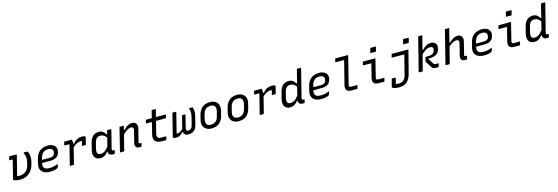

<svg xmlns="http://www.w3.org/2000/svg" viewBox="54 -2338 11916 4102"><g transform="rotate(-15 6012.5 -287.0)"><path d="M112 -532H270Q281 -532 278 -521Q254 -424 229.5 -327Q205 -230 181 -132Q174 -109 168 -81Q176 -78 187 -76.5Q198 -75 215 -75Q298 -75 355.5 -118Q413 -161 435 -250L449 -304Q466 -370 461 -419.5Q456 -469 430 -516L434 -532H507Q515 -532 519 -527Q533 -511 542.5 -476.5Q552 -442 553 -397Q554 -352 542 -304L528 -250Q505 -159 457.5 -102Q410 -45 346.5 -18Q283 9 210 9Q149 9 112 -3.5Q75 -16 67 -23Q63 -27 65 -36Q91 -140 117 -243Q143 -346 169 -450H103Q92 -450 95 -461Q98 -475 103 -494.5Q108 -514 112 -532Z M967 -543Q1035 -543 1079 -517.5Q1123 -492 1140.5 -450.5Q1158 -409 1144 -359L1140 -344Q1123 -277 1072 -245.5Q1021 -214 940 -214H756L755 -210Q736 -137 769 -102Q799 -68 882 -68Q938 -68 976 -76.5Q1014 -85 1057 -104H1072Q1068 -88 1063.5 -71.5Q1059 -55 1054 -38Q1053 -34 1049 -30Q1032 -13 985 -1Q938 11 875 11Q755 11 697 -50.5Q639 -112 666 -221L693 -326Q713 -405 754 -452.5Q795 -500 850 -521.5Q905 -543 967 -543ZM953 -466Q891 -466 846.5 -432Q802 -398 782 -319L772 -278H940Q987 -278 1016 -296Q1045 -314 1054 -354Q1069 -409 1038 -439Q1025 -452 1005 -459Q985 -466 953 -466Z M1329 -532H1501Q1501 -532 1502.5 -514.5Q1504 -497 1505 -474Q1506 -451 1507 -435H1521Q1564 -490 1614 -514.5Q1664 -539 1720 -539Q1750 -539 1769.5 -533Q1789 -527 1795 -520Q1799 -517 1799 -513.5Q1799 -510 1798 -507L1761 -355Q1758 -344 1747 -344H1672L1676 -359Q1682 -382 1687.5 -403Q1693 -424 1698 -447Q1692 -449 1685.5 -450Q1679 -451 1671 -451Q1637 -451 1592.5 -432.5Q1548 -414 1494 -365Q1478 -302 1461 -234Q1444 -166 1428 -100Q1421 -75 1414.5 -49.5Q1408 -24 1402 0H1322Q1311 0 1314 -11Q1331 -79 1350 -155Q1369 -231 1388 -307Q1407 -383 1424 -451H1320Q1309 -451 1312 -462Q1317 -480 1321 -497Q1325 -514 1329 -532Z M2092 -543Q2146 -543 2182.5 -519Q2219 -495 2243 -449H2258Q2262 -467 2267 -486Q2272 -505 2279 -532H2361Q2372 -532 2369 -520Q2344 -420 2318 -317Q2292 -214 2268 -120Q2263 -99 2268.5 -90Q2274 -81 2292 -81H2326Q2322 -64 2317 -44.5Q2312 -25 2307 -8Q2306 0 2296 0H2259Q2216 0 2192.5 -23Q2169 -46 2170 -86H2157Q2126 -40 2083.5 -15Q2041 10 1987 10Q1902 10 1865 -50.5Q1828 -111 1853 -211L1888 -350Q1907 -424 1937 -466Q1967 -508 2006.5 -525.5Q2046 -543 2092 -543ZM1959 -95Q1980 -76 2016 -76Q2059 -76 2100.5 -100.5Q2142 -125 2193 -192Q2205 -238 2216.5 -284.5Q2228 -331 2240 -378Q2214 -415 2181.5 -435.5Q2149 -456 2106 -456Q2059 -456 2027.5 -429.5Q1996 -403 1979 -336L1946 -208Q1936 -168 1939.5 -140Q1943 -112 1959 -95Z M2553 -532H2638Q2648 -532 2646 -521Q2641 -502 2636 -482.5Q2631 -463 2626 -443H2643Q2685 -490 2730.5 -516.5Q2776 -543 2825 -543Q2893 -543 2920.5 -499Q2948 -455 2931 -390Q2914 -320 2896.5 -253.5Q2879 -187 2862 -116Q2856 -94 2865 -85Q2871 -79 2887 -79H2917Q2913 -62 2909 -45Q2905 -28 2901 -11Q2898 0 2887 0H2849Q2795 0 2775 -33.5Q2755 -67 2768 -121Q2785 -186 2800 -248.5Q2815 -311 2832 -378Q2842 -418 2828.5 -437Q2815 -456 2785 -456Q2745 -456 2701 -431Q2657 -406 2603 -350Q2581 -263 2559 -175Q2537 -87 2515 0H2431Q2419 0 2423 -11Q2449 -116 2475.5 -221.5Q2502 -327 2528 -433Q2536 -465 2542.5 -490.5Q2549 -516 2553 -532Z M3465 -79Q3461 -61 3457.5 -45Q3454 -29 3449 -11Q3445 0 3435 0H3341Q3284 0 3242 -20.5Q3200 -41 3184 -86Q3168 -131 3186 -205Q3202 -268 3217.5 -329.5Q3233 -391 3248 -453H3126Q3114 -453 3118 -464Q3122 -482 3126.5 -498Q3131 -514 3135 -532H3267Q3271 -549 3275.5 -566Q3280 -583 3284 -600Q3290 -625 3296.5 -650Q3303 -675 3309 -700H3390Q3402 -700 3398 -689Q3388 -650 3378.5 -610.5Q3369 -571 3359 -532H3568Q3578 -532 3576 -521L3559 -453H3339Q3323 -390 3307.5 -327Q3292 -264 3276 -201Q3256 -126 3282 -100Q3303 -79 3361 -79Z M3907 -426H3973Q3984 -426 3981 -415Q3964 -345 3946.5 -276.5Q3929 -208 3912 -139Q3905 -111 3913 -92.5Q3921 -74 3943 -74H3950Q3985 -74 4011.5 -94.5Q4038 -115 4052 -172L4092 -331Q4106 -389 4106.5 -434Q4107 -479 4090 -516L4094 -532H4156Q4164 -532 4169 -527Q4178 -517 4183 -487Q4188 -457 4186 -414Q4184 -371 4171 -321L4132 -163Q4107 -67 4059 -31Q4011 5 3940 5H3929Q3884 5 3859.5 -18Q3835 -41 3830 -75H3815Q3755 6 3665 6Q3638 6 3621 0.5Q3604 -5 3598 -11Q3593 -16 3595 -23Q3610 -82 3621.5 -128Q3633 -174 3644 -218Q3655 -262 3667.5 -312.5Q3680 -363 3697 -431Q3703 -452 3709.5 -479.5Q3716 -507 3723 -532H3797Q3808 -532 3805 -521Q3783 -430 3761 -342.5Q3739 -255 3716 -166Q3711 -144 3705 -121Q3699 -98 3694 -76Q3697 -75 3701 -74.5Q3705 -74 3710 -74Q3737 -74 3769 -89Q3801 -104 3836 -143Q3849 -195 3860 -239.5Q3871 -284 3882.5 -328.5Q3894 -373 3907 -426Z M4556 -543Q4626 -543 4672.5 -513Q4719 -483 4736.5 -430.5Q4754 -378 4738 -310L4713 -209Q4687 -102 4622.5 -45.5Q4558 11 4450 11Q4377 11 4329.5 -19.5Q4282 -50 4264 -103Q4246 -156 4263 -222L4288 -324Q4315 -432 4381 -487.5Q4447 -543 4556 -543ZM4544 -463Q4478 -463 4437 -427.5Q4396 -392 4379 -325L4352 -216Q4344 -185 4345.5 -153Q4347 -121 4369 -99Q4382 -86 4403.5 -78Q4425 -70 4457 -70Q4522 -70 4562 -106.5Q4602 -143 4619 -208L4647 -316Q4655 -348 4653 -380.5Q4651 -413 4629 -435Q4616 -448 4595.5 -455.5Q4575 -463 4544 -463Z M5156 -543Q5226 -543 5272.5 -513Q5319 -483 5336.5 -430.5Q5354 -378 5338 -310L5313 -209Q5287 -102 5222.5 -45.5Q5158 11 5050 11Q4977 11 4929.5 -19.5Q4882 -50 4864 -103Q4846 -156 4863 -222L4888 -324Q4915 -432 4981 -487.5Q5047 -543 5156 -543ZM5144 -463Q5078 -463 5037 -427.5Q4996 -392 4979 -325L4952 -216Q4944 -185 4945.5 -153Q4947 -121 4969 -99Q4982 -86 5003.5 -78Q5025 -70 5057 -70Q5122 -70 5162 -106.5Q5202 -143 5219 -208L5247 -316Q5255 -348 5253 -380.5Q5251 -413 5229 -435Q5216 -448 5195.5 -455.5Q5175 -463 5144 -463Z M5529 -532H5701Q5701 -532 5702.5 -514.5Q5704 -497 5705 -474Q5706 -451 5707 -435H5721Q5764 -490 5814 -514.5Q5864 -539 5920 -539Q5950 -539 5969.5 -533Q5989 -527 5995 -520Q5999 -517 5999 -513.5Q5999 -510 5998 -507L5961 -355Q5958 -344 5947 -344H5872L5876 -359Q5882 -382 5887.5 -403Q5893 -424 5898 -447Q5892 -449 5885.5 -450Q5879 -451 5871 -451Q5837 -451 5792.5 -432.5Q5748 -414 5694 -365Q5678 -302 5661 -234Q5644 -166 5628 -100Q5621 -75 5614.5 -49.5Q5608 -24 5602 0H5522Q5511 0 5514 -11Q5531 -79 5550 -155Q5569 -231 5588 -307Q5607 -383 5624 -451H5520Q5509 -451 5512 -462Q5517 -480 5521 -497Q5525 -514 5529 -532Z M6292 -543Q6346 -543 6382.5 -519Q6419 -495 6443 -449H6459Q6472 -501 6484.5 -552.5Q6497 -604 6510 -656Q6515 -677 6520.5 -698Q6526 -719 6534 -749H6616Q6627 -749 6624 -737Q6586 -583 6545.5 -423.5Q6505 -264 6469 -120Q6463 -94 6472 -85Q6479 -78 6493 -78H6525Q6521 -62 6516.5 -44Q6512 -26 6507 -8Q6506 0 6496 0H6459Q6416 0 6393 -23Q6370 -46 6372 -86H6357Q6321 -37 6280 -13.5Q6239 10 6185 10Q6101 10 6064 -50.5Q6027 -111 6052 -209L6086 -345Q6113 -455 6167.5 -499Q6222 -543 6292 -543ZM6159 -95Q6180 -76 6216 -76Q6259 -76 6301 -101Q6343 -126 6395 -194Q6406 -240 6417.5 -285.5Q6429 -331 6441 -377Q6415 -414 6382 -435Q6349 -456 6306 -456Q6259 -456 6227.5 -429.5Q6196 -403 6179 -336L6146 -208Q6136 -168 6139.5 -140Q6143 -112 6159 -95Z M6967 -543Q7035 -543 7079 -517.5Q7123 -492 7140.5 -450.5Q7158 -409 7144 -359L7140 -344Q7123 -277 7072 -245.5Q7021 -214 6940 -214H6756L6755 -210Q6736 -137 6769 -102Q6799 -68 6882 -68Q6938 -68 6976 -76.5Q7014 -85 7057 -104H7072Q7068 -88 7063.5 -71.5Q7059 -55 7054 -38Q7053 -34 7049 -30Q7032 -13 6985 -1Q6938 11 6875 11Q6755 11 6697 -50.5Q6639 -112 6666 -221L6693 -326Q6713 -405 6754 -452.5Q6795 -500 6850 -521.5Q6905 -543 6967 -543ZM6953 -466Q6891 -466 6846.5 -432Q6802 -398 6782 -319L6772 -278H6940Q6987 -278 7016 -296Q7045 -314 7054 -354Q7069 -409 7038 -439Q7025 -452 7005 -459Q6985 -466 6953 -466Z M7382 -750H7658Q7669 -750 7666 -739Q7629 -588 7591 -440Q7553 -292 7515 -138Q7510 -119 7510.5 -109Q7511 -99 7518 -91Q7524 -85 7533.5 -82.5Q7543 -80 7561 -80H7694Q7690 -63 7686 -46Q7682 -29 7677 -11Q7675 0 7663 0H7546Q7488 0 7458.5 -19.5Q7429 -39 7422.5 -71.5Q7416 -104 7425 -143Q7459 -280 7491.5 -408.5Q7524 -537 7558 -670H7372Q7361 -670 7364 -681Q7369 -698 7373.5 -715.5Q7378 -733 7382 -750Z M7934 -532H8202Q8213 -532 8210 -521Q8186 -425 8162.5 -330.5Q8139 -236 8115 -138Q8110 -119 8110.5 -109Q8111 -99 8118 -91Q8128 -80 8161 -80H8290Q8286 -63 8282 -46Q8278 -29 8273 -11Q8271 0 8259 0H8146Q8087 0 8057.5 -19.5Q8028 -39 8021.5 -71Q8015 -103 8024 -141Q8044 -222 8063 -298Q8082 -374 8102 -452H7925Q7913 -452 7916 -463Q7921 -480 7925.5 -497.5Q7930 -515 7934 -532ZM8163 -774H8278Q8289 -774 8286 -763L8261 -665H8146Q8135 -665 8138 -676Z M8571 -532H8931Q8942 -532 8940 -521Q8909 -397 8877 -275Q8845 -153 8813 -28Q8785 84 8721.5 142Q8658 200 8533 200Q8480 200 8441 187Q8402 174 8393 163Q8390 158 8391 154Q8397 132 8404 104.5Q8411 77 8418 51.5Q8425 26 8430 8Q8435 -10 8435 -12Q8438 -23 8448 -23H8526L8522 -8Q8513 29 8505 60.5Q8497 92 8492 110Q8505 114 8520 117Q8535 120 8552 120Q8622 120 8663 84.5Q8704 49 8723 -28Q8751 -135 8777 -241Q8803 -347 8831 -453H8561Q8549 -453 8553 -464Q8558 -481 8562.5 -498Q8567 -515 8571 -532ZM8889 -774H9004Q9015 -774 9012 -763L8987 -665H8872Q8861 -665 8864 -676Z M9439 -543Q9512 -543 9543.5 -499.5Q9575 -456 9558 -393L9550 -364Q9532 -295 9476 -264Q9420 -233 9329 -233H9308L9306 -217Q9324 -189 9343.5 -158Q9363 -127 9376 -108Q9388 -89 9395.5 -84.5Q9403 -80 9423 -80H9492Q9488 -63 9483.5 -46.5Q9479 -30 9474 -12Q9472 0 9457 0H9412Q9372 0 9350.5 -11.5Q9329 -23 9308 -57Q9289 -89 9268 -123Q9247 -157 9235 -175Q9231 -183 9230.5 -187Q9230 -191 9232 -199Q9237 -220 9242.5 -241.5Q9248 -263 9254 -283H9309Q9379 -283 9412.5 -305Q9446 -327 9456 -366L9461 -388Q9470 -423 9453 -440Q9435 -458 9394 -458Q9311 -458 9208 -352Q9185 -264 9163 -176Q9141 -88 9118 0H9038Q9027 0 9030 -11Q9071 -171 9111.5 -331Q9152 -491 9192 -651Q9200 -683 9206.5 -708.5Q9213 -734 9217 -750H9298Q9309 -750 9306 -739Q9287 -665 9268 -591Q9249 -517 9231 -443H9245Q9288 -491 9336 -517Q9384 -543 9439 -543Z M10030 -543Q10094 -543 10121 -499Q10148 -455 10131 -390Q10114 -320 10097 -253.5Q10080 -187 10062 -116Q10058 -94 10065 -85Q10071 -79 10088 -79H10118Q10114 -62 10109.5 -45Q10105 -28 10101 -11Q10098 0 10087 0H10049Q9995 0 9975 -33.5Q9955 -67 9968 -121Q9985 -186 10000 -248.5Q10015 -311 10032 -378Q10042 -418 10028.5 -437Q10015 -456 9985 -456Q9945 -456 9902 -433.5Q9859 -411 9807 -365Q9784 -274 9761 -182.5Q9738 -91 9715 0H9631Q9619 0 9623 -11Q9663 -171 9703 -330.5Q9743 -490 9783 -650Q9791 -682 9797.5 -707.5Q9804 -733 9808 -749H9893Q9905 -749 9901 -738Q9882 -665 9863.5 -591Q9845 -517 9827 -443H9841Q9888 -490 9934.5 -516.5Q9981 -543 10030 -543Z M10567 -543Q10635 -543 10679 -517.5Q10723 -492 10740.5 -450.5Q10758 -409 10744 -359L10740 -344Q10723 -277 10672 -245.5Q10621 -214 10540 -214H10356L10355 -210Q10336 -137 10369 -102Q10399 -68 10482 -68Q10538 -68 10576 -76.5Q10614 -85 10657 -104H10672Q10668 -88 10663.5 -71.5Q10659 -55 10654 -38Q10653 -34 10649 -30Q10632 -13 10585 -1Q10538 11 10475 11Q10355 11 10297 -50.5Q10239 -112 10266 -221L10293 -326Q10313 -405 10354 -452.5Q10395 -500 10450 -521.5Q10505 -543 10567 -543ZM10553 -466Q10491 -466 10446.5 -432Q10402 -398 10382 -319L10372 -278H10540Q10587 -278 10616 -296Q10645 -314 10654 -354Q10669 -409 10638 -439Q10625 -452 10605 -459Q10585 -466 10553 -466Z M10934 -532H11202Q11213 -532 11210 -521Q11186 -425 11162.5 -330.5Q11139 -236 11115 -138Q11110 -119 11110.5 -109Q11111 -99 11118 -91Q11128 -80 11161 -80H11290Q11286 -63 11282 -46Q11278 -29 11273 -11Q11271 0 11259 0H11146Q11087 0 11057.5 -19.5Q11028 -39 11021.5 -71Q11015 -103 11024 -141Q11044 -222 11063 -298Q11082 -374 11102 -452H10925Q10913 -452 10916 -463Q10921 -480 10925.5 -497.5Q10930 -515 10934 -532ZM11163 -774H11278Q11289 -774 11286 -763L11261 -665H11146Q11135 -665 11138 -676Z M11692 -543Q11746 -543 11782.5 -519Q11819 -495 11843 -449H11859Q11872 -501 11884.5 -552.5Q11897 -604 11910 -656Q11915 -677 11920.5 -698Q11926 -719 11934 -749H12016Q12027 -749 12024 -737Q11986 -583 11945.5 -423.5Q11905 -264 11869 -120Q11863 -94 11872 -85Q11879 -78 11893 -78H11925Q11921 -62 11916.5 -44Q11912 -26 11907 -8Q11906 0 11896 0H11859Q11816 0 11793 -23Q11770 -46 11772 -86H11757Q11721 -37 11680 -13.5Q11639 10 11585 10Q11501 10 11464 -50.5Q11427 -111 11452 -209L11486 -345Q11513 -455 11567.5 -499Q11622 -543 11692 -543ZM11559 -95Q11580 -76 11616 -76Q11659 -76 11701 -101Q11743 -126 11795 -194Q11806 -240 11817.5 -285.5Q11829 -331 11841 -377Q11815 -414 11782 -435Q11749 -456 11706 -456Q11659 -456 11627.5 -429.5Q11596 -403 11579 -336L11546 -208Q11536 -168 11539.5 -140Q11543 -112 11559 -95Z"/></g></svg>

Font: Recursive Mn Lnr St
Style: Italic
Weight: 400
Italic angle: -15°
Monospace: yes
Version: Version 1.079;hotconv 1.0.112;makeotfexe 2.5.65598; ttfautoh